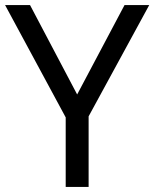

<svg xmlns="http://www.w3.org/2000/svg" viewBox="-20 -734 606 754"><path d="M283 -363 469 -714H566L328 -277V0H238V-273L0 -714H98Z"/></svg>

Font: utamil25
Style: Book
Weight: 400
Designer: Jelle Bosma - Monotype Design Team
Foundry: Monotype Imaging Inc.
Version: Version 2.003